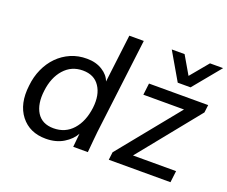

<svg xmlns="http://www.w3.org/2000/svg" viewBox="-120 -925 1335 1127"><g transform="rotate(20 547.5 -362.0)"><path d="M648.4 0 654.3 -48.8 962.4 -428.2H708.5L717.3 -501H1086.9L1081.1 -453.1L773.4 -72.3H1042.5L1033.7 0ZM874 -563.5 774.4 -734.9H854.5L919.9 -622.6L1013.2 -734.9H1095.2L954.1 -563.5ZM279.3 -62.5Q353 -62.5 399.4 -114.7Q445.8 -166.5 457 -254.9Q466.8 -337.9 432.6 -388.7Q398.9 -440.4 327.1 -440.4Q256.3 -440.4 210 -388.2Q164.1 -336.4 153.8 -251Q143.1 -166.5 175.3 -114.3Q208 -62.5 279.3 -62.5ZM257.3 10.7Q156.7 10.7 101.1 -60.1Q45.4 -131.8 60.1 -249Q65.9 -306.2 87.9 -354.7Q109.9 -403.3 144.8 -438.7Q179.7 -474.1 225.8 -494.1Q272 -514.2 326.7 -513.7Q383.3 -513.7 423.8 -487.8Q463.4 -462.9 476.1 -425.8L512.7 -725.6H603L529.8 -129.9Q527.3 -107.4 524.4 -75.2Q521.5 -43 517.6 0H426.3L434.6 -85Q414.1 -45.9 367.7 -17.6Q321.3 10.7 257.3 10.7Z"/></g></svg>

Font: Ride
Style: Italic
Weight: 400
Version: Version 3.000